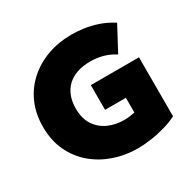

<svg xmlns="http://www.w3.org/2000/svg" viewBox="-159 -882 1072 1063"><g transform="rotate(-30 376.5 -350.0)"><path d="M430.5 15Q350.5 15 279 -9.8Q207.5 -34.5 152.2 -81.5Q97 -128.5 65.2 -196.2Q33.5 -264 33.5 -350Q33.5 -435 64 -502.5Q94.5 -570 148.5 -617.5Q202.5 -665 273 -690Q343.5 -715 423.5 -715Q460 -715 501.5 -709.5Q543 -704 587.8 -689Q632.5 -674 677.5 -645.5L594.5 -490Q560 -512.5 522.2 -523.2Q484.5 -534 439.5 -534Q392.5 -534 355.5 -521.2Q318.5 -508.5 293.2 -484.5Q268 -460.5 254.8 -426Q241.5 -391.5 241.5 -348Q241.5 -284 269.2 -242Q297 -200 343 -179.5Q389 -159 443.5 -159Q459.5 -159 477 -161.2Q494.5 -163.5 511.5 -167V-261H378.5V-419H686.5V-42Q652.5 -24.5 608 -11.5Q563.5 1.5 517 8.2Q470.5 15 430.5 15Z"/></g></svg>

Font: Geologica Roman Black
Style: Regular
Weight: 900
Designer: Sindre Bremnes, Frode Helland
Foundry: Monokrom Skriftforlag AS
Version: Version 1.010;gftools[0.9.28]